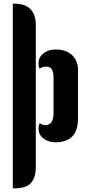

<svg xmlns="http://www.w3.org/2000/svg" viewBox="-20 -779 492 1051"><path d="M50 -759H55Q77 -759 99 -754.5Q121 -750 138 -737Q155 -724 165.5 -700.5Q176 -677 176 -639V133Q176 170 167 193Q158 216 142.5 229Q127 242 106 247Q85 252 60 252H50ZM407 -132Q407 -63 375 -31.5Q343 0 283 0Q245 0 218 -21Q191 -42 191 -74Q191 -91 198 -105Q211 -94 229 -94Q249 -94 261 -110Q273 -126 273 -159V-360Q273 -382 264.5 -398Q256 -414 233 -414Q211 -414 197 -403Q193 -411 192 -418.5Q191 -426 191 -434Q191 -466 218 -487Q245 -508 283 -508Q343 -508 375 -477Q407 -446 407 -398Z"/></svg>

Font: Kenia
Style: Regular
Weight: 400
Designer: Julia Petretta
Foundry: Julia Petretta
Version: Version 1.001